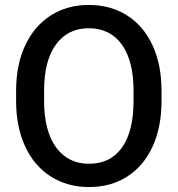

<svg xmlns="http://www.w3.org/2000/svg" viewBox="-20 -745 717 775"><path d="M339 10Q253 10 186 -32Q119 -74 82 -153Q45 -232 45 -338V-378Q45 -484 82 -562.5Q119 -641 185.5 -683Q252 -725 338 -725Q426 -725 492.5 -683Q559 -641 595.5 -562.5Q632 -484 632 -378V-338Q632 -231 595.5 -152.5Q559 -74 493 -32Q427 10 339 10ZM338 -631Q254 -631 206 -565.5Q158 -500 158 -379V-338Q158 -216 206.5 -150Q255 -84 339 -84Q426 -84 472.5 -149.5Q519 -215 519 -338V-379Q519 -500 471.5 -565.5Q424 -631 338 -631Z"/></svg>

Font: Freesentation 6 SemiBold
Style: Regular
Weight: 600
Designer: glyphs from Roboto by Christian Robertson / Hangul glyphs from Noto Sans CJK(Source Han Sans) by Jang Soo-young and Kang
Foundry: PT&
Version: Version 2.001